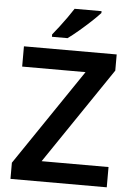

<svg xmlns="http://www.w3.org/2000/svg" viewBox="-61 -983 710 1029"><g transform="rotate(5 293.5 -469.0)"><path d="M553 0H35V-87L386 -605H45V-714H544V-627L193 -109H553ZM443 -938V-928Q426 -909 395.5 -880.5Q365 -852 332 -824Q299 -796 274 -778H190V-791Q205 -809 225 -835Q245 -861 264.5 -888.5Q284 -916 298 -938Z"/></g></svg>

Font: Noto Sans Cherokee SemiBold
Style: Regular
Weight: 600
Designer: Monotype Design Team
Foundry: Monotype Imaging Inc.
Version: Version 2.001; ttfautohint (v1.8.4.7-5d5b)